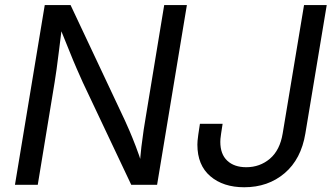

<svg xmlns="http://www.w3.org/2000/svg" viewBox="-20 -748 1351 777"><path d="M40.5 0 161.1 -727.5H265.6L485.4 -260.7Q492.2 -246.1 503.9 -219Q515.6 -191.9 529.3 -156.2Q543 -120.6 555.7 -80.1L545.4 -77.1Q547.9 -116.7 552.2 -153.8Q556.6 -190.9 561.5 -223.1Q566.4 -255.4 570.3 -277.3L644.5 -727.5H736.3L615.7 0H511.2L314.9 -415Q303.7 -439.9 290.5 -470Q277.3 -500 260.5 -542.2Q243.7 -584.5 218.8 -645L231.9 -649.4Q224.6 -590.3 219 -545.2Q213.4 -500 209 -467.8Q204.6 -435.5 201.2 -416L132.8 0ZM968.3 9.8Q883.3 9.8 831.1 -34.9Q778.8 -79.6 778.8 -162.6Q778.8 -169.4 779.5 -178.5Q780.3 -187.5 782.5 -203.6Q784.7 -219.7 789.1 -247.1H880.9Q877 -221.7 874.8 -207.5Q872.6 -193.4 872.1 -186.3Q871.6 -179.2 871.6 -173.8Q871.6 -124 899.7 -97.7Q927.7 -71.3 976.6 -71.3Q1031.7 -71.3 1072.3 -105.7Q1112.8 -140.1 1124 -208L1210.4 -727.5H1302.2L1215.8 -208Q1198.7 -104 1131.8 -47.1Q1064.9 9.8 968.3 9.8Z"/></svg>

Font: Inter 17pt
Style: Italic
Weight: 400
Italic angle: -9.3988°
Version: Version 4.001;git-66647c0bb